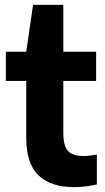

<svg xmlns="http://www.w3.org/2000/svg" viewBox="-20 -760 433 790"><path d="M284 10Q190 10 139 -38Q88 -86 88 -193V-427H4V-547H88L116 -740H240.5V-547H375.5V-427H240.5V-214.5Q240.5 -159.5 260 -138.8Q279.5 -118 324.5 -118Q337 -118 349.8 -119.5Q362.5 -121 378.5 -124V-1Q358.5 3.5 333.2 6.8Q308 10 284 10Z"/></svg>

Font: Encode Sans SmCnd
Style: Bold
Weight: 700
Width: 4
Designer: Multiple Designers
Foundry: Impallari Type
Version: Version 3.002; ttfautohint (v1.8.3) -l 8 -r 50 -G 200 -x 14 